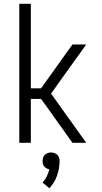

<svg xmlns="http://www.w3.org/2000/svg" viewBox="-20 -755 540 1015"><path d="M82 0V-735H143V-288H197L363 -520H436L306 -339L250 -260L436 0H363L219 -202L197 -232H143V0ZM241 240 205 210Q219 195 227.5 177Q236 159 241 140Q233 139 226 135Q219 131 214 125Q209 119 207 111.5Q205 104 205 96Q205 87 208 78Q211 69 217.5 63Q224 57 232.5 54Q241 51 250 51Q259 51 267.5 54Q276 57 282.5 63Q289 69 292 78Q295 87 295 96Q295 135 281.5 173.5Q268 212 241 240Z"/></svg>

Font: Iosevka SS18 Light
Style: Regular
Weight: 300
Monospace: yes
Designer: Belleve Invis
Foundry: Belleve Invis
Version: Version 25.1.1; ttfautohint (v1.8.4)